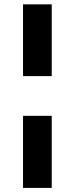

<svg xmlns="http://www.w3.org/2000/svg" viewBox="-20 -748 352 904"><path d="M88.4 136.7V-202.6H223.6V136.7ZM88.4 -389.6V-727.5H223.6V-389.6Z"/></svg>

Font: Inter Tight Stencil
Style: Bold
Weight: 700
Designer: Rasmus Andersson
Foundry: rsms
Version: Version 3.004;Glyphs 3.1.2 (3151)